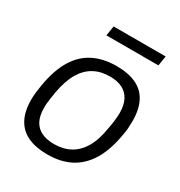

<svg xmlns="http://www.w3.org/2000/svg" viewBox="-168 -819 892 949"><g transform="rotate(30 278.0 -344.0)"><path d="M238 12Q172 12 126.5 -9Q81 -30 57.5 -73.5Q34 -117 34 -184Q34 -204 36.5 -225.5Q39 -247 43 -271Q59 -364 95 -423Q131 -482 187 -510Q243 -538 317 -538Q384 -538 429.5 -517Q475 -496 498 -452Q521 -408 521 -340Q521 -321 519.5 -300Q518 -279 513 -255Q497 -163 460.5 -104Q424 -45 368.5 -16.5Q313 12 238 12ZM240 -49Q292 -49 331.5 -70Q371 -91 397.5 -135.5Q424 -180 435 -251Q440 -275 442 -292Q444 -309 445 -321Q446 -333 446 -343Q446 -389 430.5 -418.5Q415 -448 386 -462.5Q357 -477 315 -477Q263 -477 224 -455.5Q185 -434 159 -390Q133 -346 120 -275Q116 -251 113.5 -233.5Q111 -216 110 -204.5Q109 -193 109 -182Q109 -136 124 -107Q139 -78 168.5 -63.5Q198 -49 240 -49ZM197 -644 206 -700H503L494 -644Z"/></g></svg>

Font: Archivo SemiBold Light
Style: Italic
Weight: 300
Italic angle: -10°
Version: Version 2.001